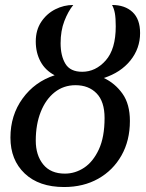

<svg xmlns="http://www.w3.org/2000/svg" viewBox="-20 -745 589 773"><path d="M238 8Q137 8 79.5 -46.5Q22 -101 22 -191Q22 -281 71 -348.5Q120 -416 200 -442Q162 -462 143 -497.5Q124 -533 124 -578Q124 -624 146 -657Q168 -690 202.5 -707.5Q237 -725 275 -725Q254 -699 239 -660Q224 -621 224 -571Q224 -520 243.5 -488Q263 -456 311 -456Q365 -456 405.5 -501.5Q446 -547 446 -639Q446 -672 442.5 -691.5Q439 -711 431 -725Q483 -725 513.5 -696.5Q544 -668 544 -612Q544 -550 505 -501.5Q466 -453 398 -431Q443 -410 473 -368Q503 -326 503 -258Q503 -179 469 -119Q435 -59 375.5 -25.5Q316 8 238 8ZM241 -46Q283 -46 319 -70Q355 -94 378 -143.5Q401 -193 401 -270Q401 -336 369 -369Q337 -402 284 -402Q236 -402 200 -373.5Q164 -345 144 -294.5Q124 -244 124 -179Q124 -120 154 -83Q184 -46 241 -46Z"/></svg>

Font: Noto Serif SemiCondensed
Style: Italic
Weight: 400
Width: 4
Italic angle: -12°
Designer: Monotype Design Team
Foundry: Monotype Imaging Inc.
Version: Version 2.013